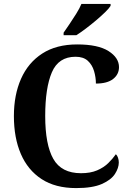

<svg xmlns="http://www.w3.org/2000/svg" viewBox="-20 -951 666 981"><path d="M369 10Q263 10 192.5 -36Q122 -82 86.5 -164.5Q51 -247 51 -358Q51 -466 87.5 -548.5Q124 -631 196 -677.5Q268 -724 374 -724Q481 -724 534.5 -690Q588 -656 588 -608Q588 -571 558 -547.5Q528 -524 470 -524Q470 -556 460.5 -588Q451 -620 428.5 -640.5Q406 -661 366 -661Q279 -661 245 -581.5Q211 -502 211 -358Q211 -212 252.5 -139Q294 -66 394 -66Q442 -66 476 -80.5Q510 -95 533 -117.5Q556 -140 572 -163Q579 -157 583 -145Q587 -133 587 -121Q587 -93 567.5 -62.5Q548 -32 500.5 -11Q453 10 369 10ZM305 -784Q319 -804 336.5 -830Q354 -856 370.5 -882.5Q387 -909 396 -931H545V-921Q537 -908 517 -888.5Q497 -869 471 -847Q445 -825 418.5 -805Q392 -785 370 -771H305Z"/></svg>

Font: Noto Serif Lao SemiCondensed
Style: Bold
Weight: 700
Width: 4
Designer: Monotype Design Team
Foundry: Monotype Imaging Inc.
Version: Version 2.003; ttfautohint (v1.8.4.7-5d5b)